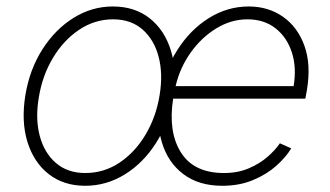

<svg xmlns="http://www.w3.org/2000/svg" viewBox="-20 -574 1040 605"><path d="M248.6 11.4Q180.4 11.4 133.3 -25.6Q86.3 -62.5 66.4 -127Q46.5 -191.4 60 -274.5Q73.5 -355.5 113.6 -418.5Q153.8 -481.5 211.6 -517.6Q269.5 -553.6 335.6 -553.6Q404.5 -553.6 451.5 -516.5Q498.6 -479.4 518.5 -414.8Q538.4 -350.1 525.2 -267Q511.7 -186.4 471.6 -123.4Q431.5 -60.4 373.4 -24.5Q315.3 11.4 248.6 11.4ZM248.9 -28.8Q307.5 -28.8 356.5 -61.4Q405.5 -94.1 438.7 -149.9Q471.9 -205.6 483 -274.5Q494 -341.3 479.8 -395.2Q465.6 -449.2 429 -481.2Q392.4 -513.1 336.3 -513.1Q278.4 -513.1 229.2 -480.1Q180 -447.1 146.7 -391.3Q113.3 -335.6 102.3 -267Q90.9 -200.6 105.1 -146.5Q119.3 -92.3 156.1 -60.5Q192.8 -28.8 248.9 -28.8ZM680.4 11.4Q606.5 11.4 557.9 -25.2Q509.2 -61.8 490.1 -125.4Q470.9 -188.9 484.4 -270.2Q497.9 -351.9 538.4 -415.8Q578.8 -479.8 637.6 -516.7Q696.4 -553.6 763.8 -553.6Q824.9 -553.6 871.3 -521.5Q917.6 -489.3 939.1 -430.2Q960.6 -371.1 947.1 -290.1L942.1 -263.1H525.6Q509.2 -158.7 550.1 -93.7Q590.9 -28.8 685.7 -28.8Q730.1 -28.8 764.7 -43.9Q799.4 -58.9 823.9 -80.6Q848.4 -102.3 861.9 -122.5L897.7 -106.5Q881.4 -79.2 850.9 -51.8Q820.3 -24.5 777.3 -6.6Q734.4 11.4 680.4 11.4ZM533.4 -302.6H905.2Q915.1 -361.5 899.5 -409.3Q883.9 -457 847.8 -485.1Q811.8 -513.1 759.6 -513.1Q708.5 -513.1 661.8 -484.7Q615.1 -456.3 581 -408.6Q546.9 -360.8 533.4 -302.6Z"/></svg>

Font: Inter UI Extra Light
Style: Italic
Weight: 200
Italic angle: -9.39999°
Designer: Rasmus Andersson
Foundry: rsms
Version: 3.2;8d6f07862